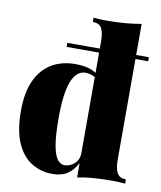

<svg xmlns="http://www.w3.org/2000/svg" viewBox="-88 -852 784 936"><g transform="rotate(10 304.5 -384.0)"><path d="M537 -782V-110Q537 -65 549.5 -43.5Q562 -22 593 -22V-1Q562 -4 531 -4Q481 -4 438 -1Q395 2 357 10V-662Q357 -707 345 -728.5Q333 -750 301 -750V-771Q333 -768 363 -768Q413 -768 456.5 -771.5Q500 -775 537 -782ZM253 -533Q297 -533 327 -522.5Q357 -512 380 -489L369 -478Q356 -489 340 -494.5Q324 -500 310 -500Q264 -500 241 -441Q218 -382 218 -260Q218 -172 227 -123.5Q236 -75 251.5 -56.5Q267 -38 285 -38Q313 -38 335 -58.5Q357 -79 357 -110V-61Q337 -23 308 -4.5Q279 14 235 14Q178 14 131.5 -14.5Q85 -43 58 -104Q31 -165 31 -263Q31 -354 58.5 -413.5Q86 -473 136 -503Q186 -533 253 -533ZM600 -628V-608H196V-628Z"/></g></svg>

Font: Playfair Display Black
Style: Regular
Weight: 900
Designer: Claus Eggers Sørensen
Foundry: Claus Eggers Sørensen
Version: Version 1.203